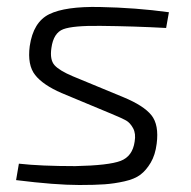

<svg xmlns="http://www.w3.org/2000/svg" viewBox="-20 -517 545 549"><path d="M300 -191 156 -251Q103 -274 80.5 -302.5Q58 -331 65 -385Q75 -454 121 -476.5Q167 -499 265 -497Q369 -495 463 -482L455 -437Q364 -442 267 -443Q189 -444 161 -433.5Q133 -423 127 -380Q122 -346 136 -330.5Q150 -315 188 -299L333 -239Q391 -215 413 -187.5Q435 -160 428 -106Q424 -74 411 -52Q398 -30 381.5 -17.5Q365 -5 336 1.5Q307 8 279 10Q251 12 207 12Q138 12 26 -2L34 -49Q96 -42 195 -42Q291 -44 325 -57Q359 -70 365 -112Q369 -135 360.5 -150.5Q352 -166 340.5 -172.5Q329 -179 300 -191Z"/></svg>

Font: Exo 2.0 Light
Style: Italic
Weight: 300
Italic angle: -8°
Designer: Natanael Gama
Version: Version 1.001;PS 001.001;hotconv 1.0.70;makeotf.lib2.5.58329